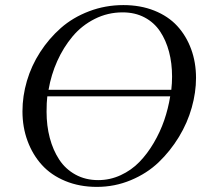

<svg xmlns="http://www.w3.org/2000/svg" viewBox="-20 -731 815 759"><path d="M68.8 -291Q68.8 -351.1 86.4 -411.1Q104 -471.2 138.7 -524.9Q173.3 -578.6 220.7 -620.4Q268.1 -662.1 332.3 -686.5Q396.5 -710.9 467.8 -710.9Q535.2 -710.9 590.1 -689Q645 -667 680.7 -628.2Q716.3 -589.4 735.6 -536.9Q754.9 -484.4 754.9 -422.9Q754.9 -365.7 738 -305.7Q721.2 -245.6 687.3 -189.7Q653.3 -133.8 607.2 -89.6Q561 -45.4 497.3 -18.8Q433.6 7.8 362.8 7.8Q294.4 7.8 238.3 -15.4Q182.1 -38.6 145.5 -79.1Q108.9 -119.6 88.9 -173.8Q68.8 -228 68.8 -291ZM164.1 -289.1Q164.1 -233.9 176.8 -185.8Q189.5 -137.7 214.1 -100.1Q238.8 -62.5 278.3 -40.8Q317.9 -19 368.2 -19Q415 -19 457.3 -38.6Q499.5 -58.1 531 -90.6Q562.5 -123 587.9 -166.3Q613.3 -209.5 629.2 -255.6Q645 -301.8 652.8 -350.1H167Q164.1 -326.2 164.1 -289.1ZM171.9 -376H657.2Q660.2 -401.9 660.2 -428.2Q660.2 -481 648.2 -526.4Q636.2 -571.8 612.8 -606.9Q589.4 -642.1 551.5 -662.1Q513.7 -682.1 464.8 -682.1Q405.8 -682.1 354.5 -656.2Q303.2 -630.4 266.8 -586.9Q230.5 -543.5 206.3 -489.5Q182.1 -435.5 171.9 -376Z"/></svg>

Font: Dihjauti
Style: Bold Italic
Weight: 700
Italic angle: -9°
Designer: T. Christopher White
Version: Version 3.0.0